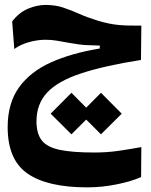

<svg xmlns="http://www.w3.org/2000/svg" viewBox="-20 -453 626 794"><path d="M340.8 321.8Q176.3 321.8 94 264.9Q11.7 208 11.7 72.8Q11.7 -26.4 58.6 -91.6Q105.5 -156.7 190.9 -195.1Q276.4 -233.4 392.6 -252.4V-264.6Q367.2 -265.1 338.9 -266.4Q310.5 -267.6 268.1 -275.4Q236.3 -281.2 214.1 -284.9Q191.9 -288.6 168.9 -288.6Q134.8 -288.6 99.9 -278.8Q64.9 -269 39.1 -250.5L30.3 -364.3Q59.1 -401.9 96.4 -417.2Q133.8 -432.6 168 -432.6Q209 -432.6 241.7 -421.6Q274.4 -410.6 308.3 -395.5Q342.3 -380.4 387.2 -366.7Q433.1 -353 472.4 -349.6Q511.7 -346.2 564.5 -347.2L563 -205.1Q408.7 -180.7 313.5 -148.9Q218.3 -117.2 174.6 -69.8Q130.9 -22.5 130.9 48.3Q130.9 99.6 152.8 127.7Q174.8 155.8 227.1 166.7Q279.3 177.7 370.1 177.7Q422.4 177.7 469.2 170.9Q516.1 164.1 564.5 155.3L563.5 279.3Q523.4 296.9 463.1 309.3Q402.8 321.8 340.8 321.8ZM397.5 102.5 336.4 41.5 275.4 102.5 189.5 17.1 275.4 -69.3 336.4 -7.8 397.5 -69.3 483.4 17.1Z"/></svg>

Font: Cascadia Mono PL
Style: Bold
Weight: 700
Monospace: yes
Designer: Aaron Bell
Foundry: Saja Typeworks
Version: Version 2404.023; ttfautohint (v1.8.4)